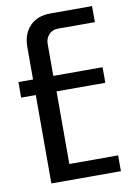

<svg xmlns="http://www.w3.org/2000/svg" viewBox="-81 -751 541 802"><g transform="rotate(-10 189.5 -350.0)"><path d="M71 -375H9V-441H71V-578Q71 -634 103 -667Q135 -700 190 -700H367V-632H210Q187 -632 172 -616Q157 -600 157 -577V-441H366V-375H159V-67H366V0H71Z"/></g></svg>

Font: Homenaje
Style: Regular
Weight: 400
Designer: Constanza Artigas Preller, Agustina Mingote
Foundry: Constanza Artigas Preller, Agustina Mingote
Version: Version 1.100